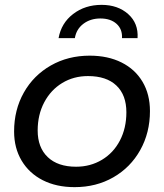

<svg xmlns="http://www.w3.org/2000/svg" viewBox="-20 -764 675 790"><path d="M38 -223Q38 -312 78 -383Q118 -454 189 -494.5Q260 -535 349 -535Q424 -535 480 -507Q536 -479 566.5 -427.5Q597 -376 597 -307Q597 -218 557 -146.5Q517 -75 446.5 -34.5Q376 6 287 6Q212 6 156 -22.5Q100 -51 69 -103Q38 -155 38 -223ZM500 -302Q500 -373 459 -412Q418 -451 342 -451Q283 -451 236 -422.5Q189 -394 162 -343Q135 -292 135 -227Q135 -157 176.5 -117.5Q218 -78 293 -78Q352 -78 399.5 -106.5Q447 -135 473.5 -186Q500 -237 500 -302ZM398 -744Q465 -744 507.5 -706Q550 -668 546 -607H482Q484 -644 459.5 -666Q435 -688 393 -688Q352 -688 323 -666Q294 -644 288 -607H221Q232 -669 281 -706.5Q330 -744 398 -744Z"/></svg>

Font: Montserrat Alternates Medium
Style: Italic
Weight: 500
Italic angle: -11.3°
Designer: Julieta Ulanovsky
Foundry: Julieta Ulanovsky
Version: Version 7.200